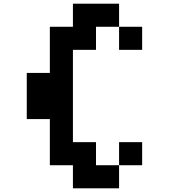

<svg xmlns="http://www.w3.org/2000/svg" viewBox="-20 -895 915 1040"><path d="M375 -875H625V-750H500V-625H375V-125H500V0H625V125H375V0H250V-250H125V-500H250V-750H375ZM625 -750H750V-625H625ZM625 0V-125H750V0Z"/></svg>

Font: Dogica Pixel
Style: Bold
Weight: 700
Designer: Roberto Mocci
Version: Version 001.000